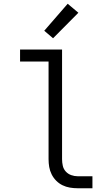

<svg xmlns="http://www.w3.org/2000/svg" viewBox="-20 -1004 590 1024"><path d="M473 0H394Q373 0 352.5 -3.5Q332 -7 313.5 -16Q295 -25 280 -40Q265 -55 255.5 -74Q246 -93 242.5 -113.5Q239 -134 239 -155V-676H87V-740H311V-155Q311 -137 315 -119.5Q319 -102 331 -89Q343 -76 360 -70Q377 -64 394 -64H473ZM263 -800 216 -840 341 -984 398 -936Z"/></svg>

Font: Lode Term
Style: Regular
Weight: 400
Monospace: yes
Designer: Belleve Invis
Foundry: Belleve Invis
Version: Version 29.2.0